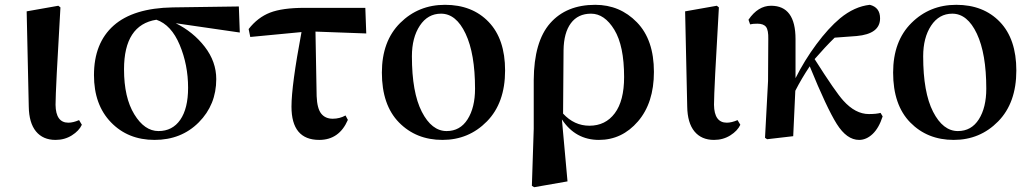

<svg xmlns="http://www.w3.org/2000/svg" viewBox="-20 -571 4323 805"><path d="M212.9 15.6Q160.2 15.6 130.9 -20Q101.6 -55.7 100.6 -124L91.8 -523.4L224.6 -546.9L233.4 -540Q212.9 -192.4 212.9 -131.8Q213.9 -56.6 266.6 -56.6Q286.1 -56.6 311.5 -67.4L323.2 -47.9Q311.5 -22.5 281.2 -3.4Q251 15.6 212.9 15.6Z M768.6 -203.1Q768.6 -298.8 733.4 -382.8Q698.2 -466.8 635.7 -488.3Q500 -466.8 500 -280.3Q500 -162.1 543 -91.8Q585.9 -21.5 644.5 -21.5Q703.1 -21.5 735.8 -68.8Q768.6 -116.2 768.6 -203.1ZM985.4 -434.6 716.8 -473.6Q790 -437.5 838.4 -375Q886.7 -312.5 886.7 -239.3Q886.7 -131.8 813.5 -58.1Q740.2 15.6 627.9 15.6Q516.6 15.6 445.3 -58.1Q374 -131.8 374 -255.9Q374 -390.6 456.5 -463.9Q539.1 -537.1 704.1 -540L981.4 -543.9Z M1302.7 -438.5 1307.6 -168Q1309.6 -116.2 1326.7 -94.7Q1343.8 -73.2 1375 -73.2Q1404.3 -73.2 1428.7 -86.9L1438.5 -68.4Q1402.3 15.6 1318.4 15.6Q1202.1 15.6 1202.1 -124Q1202.1 -212.9 1244.1 -436.5L1029.3 -416L1022.5 -449.2Q1060.5 -498 1112.3 -518.1Q1164.1 -538.1 1256.8 -538.1H1511.7L1515.6 -430.7Z M1581.1 -266.6Q1581.1 -398.4 1657.7 -474.6Q1734.4 -550.8 1845.7 -550.8Q1960 -550.8 2028.8 -479Q2097.7 -407.2 2097.7 -275.4Q2097.7 -139.6 2021.5 -62Q1945.3 15.6 1835 15.6Q1724.6 15.6 1652.8 -57.6Q1581.1 -130.9 1581.1 -266.6ZM1852.5 -21.5Q1909.2 -21.5 1940.4 -70.8Q1971.7 -120.1 1971.7 -199.2Q1971.7 -345.7 1932.1 -429.7Q1892.6 -513.7 1829.1 -513.7Q1773.4 -513.7 1740.2 -463.4Q1707 -413.1 1707 -335Q1707 -183.6 1748.5 -102.5Q1790 -21.5 1852.5 -21.5Z M2342.8 -360.4 2340.8 -94.7Q2387.7 -43.9 2451.2 -43.9Q2518.6 -43.9 2557.6 -96.2Q2596.7 -148.4 2596.7 -248Q2596.7 -378.9 2555.7 -446.3Q2514.6 -513.7 2458 -513.7Q2403.3 -513.7 2373.5 -473.6Q2343.8 -433.6 2342.8 -360.4ZM2217.8 -31.2V-235.4Q2218.8 -396.5 2286.6 -473.6Q2354.5 -550.8 2475.6 -550.8Q2579.1 -550.8 2650.4 -477.5Q2721.7 -404.3 2721.7 -269.5Q2721.7 -139.6 2654.8 -62Q2587.9 15.6 2491.2 15.6Q2392.6 15.6 2335.9 -70.3L2359.4 189.5L2219.7 213.9L2210 208Z M2973.6 15.6Q2920.9 15.6 2891.6 -20Q2862.3 -55.7 2861.3 -124L2852.5 -523.4L2985.4 -546.9L2994.1 -540Q2973.6 -192.4 2973.6 -131.8Q2974.6 -56.6 3027.3 -56.6Q3046.9 -56.6 3072.3 -67.4L3084 -47.9Q3072.3 -22.5 3042 -3.4Q3011.7 15.6 2973.6 15.6Z M3671.9 -97.7 3680.7 -83Q3665 -34.2 3638.7 -9.3Q3612.3 15.6 3582 15.6Q3530.3 15.6 3488.3 -51.3Q3446.3 -118.2 3375 -293Q3340.8 -242.2 3314.5 -190.4Q3308.6 -72.3 3305.7 0L3196.3 12.7L3187.5 6.8L3200.2 -231.4L3201.2 -407.2Q3202.1 -444.3 3191.9 -458Q3181.6 -471.7 3155.3 -471.7Q3135.7 -471.7 3125 -468.8L3118.2 -488.3Q3158.2 -546.9 3212.9 -546.9Q3315.4 -546.9 3315.4 -407.2V-243.2Q3352.5 -317.4 3402.8 -385.3Q3453.1 -453.1 3502 -494.1Q3562.5 -543.9 3627 -550.8Q3669.9 -540 3669.9 -494.1Q3669.9 -428.7 3571.3 -419.9L3479.5 -413.1Q3439.5 -374 3395.5 -323.2Q3483.4 -184.6 3515.6 -149.4Q3566.4 -92.8 3623 -92.8Q3654.3 -92.8 3671.9 -97.7Z M3724.6 -266.6Q3724.6 -398.4 3801.3 -474.6Q3877.9 -550.8 3989.3 -550.8Q4103.5 -550.8 4172.4 -479Q4241.2 -407.2 4241.2 -275.4Q4241.2 -139.6 4165 -62Q4088.9 15.6 3978.5 15.6Q3868.2 15.6 3796.4 -57.6Q3724.6 -130.9 3724.6 -266.6ZM3996.1 -21.5Q4052.7 -21.5 4084 -70.8Q4115.2 -120.1 4115.2 -199.2Q4115.2 -345.7 4075.7 -429.7Q4036.1 -513.7 3972.7 -513.7Q3917 -513.7 3883.8 -463.4Q3850.6 -413.1 3850.6 -335Q3850.6 -183.6 3892.1 -102.5Q3933.6 -21.5 3996.1 -21.5Z"/></svg>

Font: GenYoMin TW TTF Bold
Style: Regular
Weight: 700
Version: Version 1.300